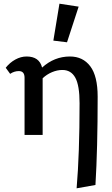

<svg xmlns="http://www.w3.org/2000/svg" viewBox="-20 -731 609 1040"><path d="M509 -207Q509 75 497 271L395 289Q411 102 411 -172Q411 -268 388 -310Q365 -352 318 -352Q290 -352 261.5 -340Q233 -328 211 -307V0H113V-310Q113 -346 82 -346Q57 -346 35 -331L11 -364Q33 -392 63 -408.5Q93 -425 124 -425Q193 -425 208 -365Q274 -425 359 -425Q429 -425 469 -372Q509 -319 509 -207ZM269 -511 302 -711 406 -695 343 -502Z"/></svg>

Font: Ysabeau Semibold
Style: Regular
Weight: 600
Designer: Christian Thalmann (Catharsis Fonts)
Version: Version 0.003